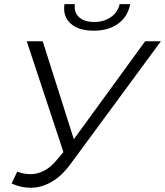

<svg xmlns="http://www.w3.org/2000/svg" viewBox="-20 -899 796 926"><path d="M63 -71Q95 -59 127.5 -59Q160 -59 192.5 -75.5Q225 -92 256 -130L301 -184L311 -193L680 -700H756L321 -109Q278 -50 229 -22Q180 6 130.5 6.5Q81 7 36 -14ZM299 -126 109 -700H186L349 -187ZM432 -751Q358 -751 320 -786Q282 -821 291 -879H341Q336 -840 361 -816.5Q386 -793 434 -793Q480 -793 514 -816Q548 -839 557 -879H608Q596 -818 549.5 -784.5Q503 -751 432 -751Z"/></svg>

Font: MOST Montserrat
Style: Italic
Weight: 400
Italic angle: -11.3°
Designer: Julieta Ulanovsky
Foundry: Julieta Ulanovsky
Version: Version 8.000;March 11, 2024;FontCreator 15.0.0.2926 64-bit